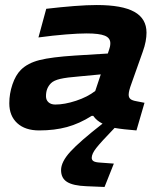

<svg xmlns="http://www.w3.org/2000/svg" viewBox="-20 -510 654 764"><path d="M223 167Q223 134 260 93.5Q297 53 388 -18Q376 -24 367 -31.5Q358 -39 351 -49H345Q296 -18 246.5 -4.5Q197 9 136 9Q80 9 48.5 -20Q17 -49 17 -99Q17 -137 29.5 -174Q42 -211 63 -232Q90 -259 137.5 -271Q185 -283 279 -289L409 -297Q416 -317 417.5 -324Q419 -331 419 -338Q419 -359 397 -368Q375 -377 325 -377Q293 -377 242.5 -373Q192 -369 133 -361L164 -475Q224 -482 275.5 -486Q327 -490 365 -490Q466 -490 514.5 -463Q563 -436 563 -380Q563 -364 559.5 -345Q556 -326 548 -304L504 -180Q497 -161 494.5 -150.5Q492 -140 492 -133Q492 -122 499 -116Q506 -110 524 -107L555 -101L523 9Q498 7 475.5 4.5Q453 2 436 -1Q381 56 363 79Q345 102 345 118Q345 127 352.5 131.5Q360 136 379 137L433 141L396 234L324 231Q271 229 247 214Q223 199 223 167ZM163 -127Q163 -112 173 -103Q183 -94 200 -94Q237 -94 282.5 -109Q328 -124 359 -148L381 -214L296 -206Q245 -202 219.5 -196Q194 -190 183 -179Q173 -169 168 -156.5Q163 -144 163 -127Z"/></svg>

Font: Intel One Mono
Style: Bold Italic
Weight: 700
Italic angle: -16°
Monospace: yes
Designer: Fred Shallcrass
Foundry: Frere-Jones Type LLC
Version: Version 1.400;hotconv 1.1.0;makeotfexe 2.6.0;FJTRelease1.4